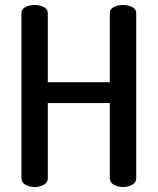

<svg xmlns="http://www.w3.org/2000/svg" viewBox="-20 -751 633 771"><path d="M119 0Q99 0 82.5 -9Q66 -18 66 -35V-697Q66 -715 82.5 -723Q99 -731 119 -731Q139 -731 155.5 -723Q172 -715 172 -697V-421H421V-697Q421 -715 437.5 -723Q454 -731 474 -731Q494 -731 510.5 -723Q527 -715 527 -697V-35Q527 -18 510.5 -9Q494 0 474 0Q454 0 437.5 -9Q421 -18 421 -35V-337H172V-35Q172 -18 155.5 -9Q139 0 119 0Z"/></svg>

Font: Dosis SemiBold
Style: Regular
Weight: 600
Designer: EdgarTolentino, PabloImpallari, IginoMarini
Foundry: EdgarTolentino, PabloImpallari, IginoMarini
Version: Version 3.001; ttfautohint (v1.8.2)